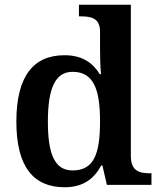

<svg xmlns="http://www.w3.org/2000/svg" viewBox="-20 -780 676 810"><path d="M253 10C331 10 377 -26 407 -82H412L431 0H619V-49H611C565 -49 532 -61 532 -122V-760H313V-711H321C365 -711 402 -703 402 -647V-578C402 -544 403 -499 406 -467H401C372 -514 328 -547 252 -547C122 -547 49 -460 49 -267C49 -75 122 10 253 10ZM286 -61C211 -61 182 -129 182 -267C182 -403 211 -477 286 -477C375 -477 402 -403 402 -268C402 -128 375 -61 286 -61Z"/></svg>

Font: Noto Serif Sinhala SemiBold
Style: Regular
Weight: 600
Designer: Jelle Bosma - Monotype Design Team
Foundry: Monotype Imaging Inc.
Version: Version 2.007